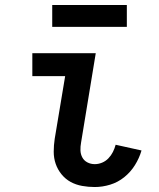

<svg xmlns="http://www.w3.org/2000/svg" viewBox="-20 -744 640 772"><path d="M361 8Q335 8 310 3.5Q285 -1 264 -12.5Q243 -24 227.5 -43Q212 -62 204 -85Q196 -108 196 -134Q196 -160 200 -186L242 -438H110V-530H365L306 -171Q303 -155 303.5 -139.5Q304 -124 311 -111Q318 -98 331.5 -91Q345 -84 361 -84Q376 -84 390.5 -90Q405 -96 416 -107.5Q427 -119 434 -133Q441 -147 445 -162L549 -139Q540 -108 522.5 -80Q505 -52 479.5 -31.5Q454 -11 423 -1.5Q392 8 361 8ZM190 -636V-724H490V-636Z"/></svg>

Font: Iosevka Curly SmBdEx
Style: Italic
Weight: 600
Width: 7
Italic angle: -9°
Monospace: yes
Designer: Belleve Invis
Foundry: Belleve Invis
Version: Version 11.1.0; ttfautohint (v1.8.3)